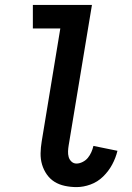

<svg xmlns="http://www.w3.org/2000/svg" viewBox="-20 -755 540 783"><path d="M292 8Q268 8 244.5 3Q221 -2 202.5 -13.5Q184 -25 171 -43.5Q158 -62 151.5 -84Q145 -106 145.5 -130Q146 -154 150 -178L226 -639H114V-735H355L260 -162Q258 -150 257.5 -138Q257 -126 260 -115Q263 -104 271.5 -96Q280 -88 292 -88Q304 -88 317 -94.5Q330 -101 338.5 -111.5Q347 -122 352.5 -134.5Q358 -147 361 -160L459 -140Q452 -111 437.5 -84Q423 -57 400.5 -35Q378 -13 349 -2.5Q320 8 292 8Z"/></svg>

Font: Iosevka Gothic
Style: Bold Italic
Weight: 700
Italic angle: -9°
Monospace: yes
Designer: Belleve Invis
Foundry: Belleve Invis
Version: Version 15.5.1; ttfautohint (v1.8.4)